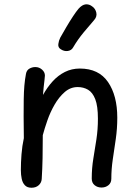

<svg xmlns="http://www.w3.org/2000/svg" viewBox="-20 -870 641 902"><path d="M102 -523Q105 -540 118 -547.5Q131 -555 146 -555Q164 -555 177.5 -543Q191 -531 191 -515Q191 -510 189 -494Q187 -478 185 -459Q183 -440 182 -424Q202 -460 227.5 -488Q253 -516 285 -532Q317 -548 355 -548Q444 -548 487.5 -484.5Q531 -421 531 -317Q531 -266 524 -217.5Q517 -169 510 -122.5Q503 -76 503 -30Q503 -11 489.5 0Q476 11 457 11Q438 11 424.5 0Q411 -11 411 -31Q411 -80 418.5 -125Q426 -170 433 -216Q440 -262 440 -312Q440 -372 427.5 -404Q415 -436 393.5 -448.5Q372 -461 345 -461Q311 -461 284 -437.5Q257 -414 236.5 -378.5Q216 -343 202.5 -304Q189 -265 181 -235Q181 -180 180 -127.5Q179 -75 176 -29Q175 -12 162 0Q149 12 128 12Q108 12 97 0.5Q86 -11 82 -30Q78 -49 78 -71Q78 -106 81 -145Q84 -184 92 -221Q91 -278 91 -323Q91 -368 91.5 -403.5Q92 -439 94.5 -468Q97 -497 102 -523ZM324 -648Q316 -633 298.5 -630.5Q281 -628 265 -639Q252 -647 254 -663Q256 -679 263 -693Q276 -716 291.5 -742.5Q307 -769 322.5 -792.5Q338 -816 349 -829Q366 -848 382.5 -849.5Q399 -851 413 -840Q428 -830 432.5 -810.5Q437 -791 420 -773Q403 -754 374 -719Q345 -684 324 -648Z"/></svg>

Font: Playpen Sans
Style: Regular
Weight: 400
Designer: Laura Meseguer, Veronika Burian, José Scaglione, Kostas Bartsokas, Vera Evstafieva, Tom Grace, Yorlmar Campos
Foundry: TypeTogether
Version: Version 2.000